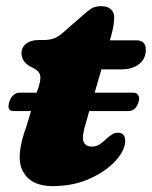

<svg xmlns="http://www.w3.org/2000/svg" viewBox="-20 -606 504 638"><path d="M11 -267.5Q14.5 -280.5 23.8 -289.2Q33 -298 43.5 -298H102L103 -301.5Q115 -333.5 114.2 -350Q113.5 -366.5 96 -377L78.5 -386Q51.5 -402.5 51.5 -429Q51.5 -449 67 -461Q82.5 -473 109 -473H124Q147.5 -473 163.2 -480Q179 -487 200 -507L259 -558.5Q268.5 -567.5 281.8 -576.5Q295 -585.5 316.5 -585.5Q337.5 -585.5 348.5 -575Q359.5 -564.5 359.5 -549Q359.5 -537 356.8 -519.8Q354 -502.5 348 -482L345 -472H433.5Q464.5 -472 464.5 -440.5Q464.5 -410.5 442.2 -393Q420 -375.5 383 -375.5H317L294.5 -298H423.5Q435 -298 439.8 -289.2Q444.5 -280.5 440.5 -267.5Q432 -237 406 -237H276.5L266 -199.5Q251 -152 257.5 -135.5Q264 -119 285 -119Q299.5 -119 310.5 -126Q321.5 -133 337.5 -148.5Q349.5 -158 356.2 -161.5Q363 -165 372 -165Q397 -165 396 -134.5Q394 -104 362.2 -69.8Q330.5 -35.5 276.5 -11.5Q222.5 12.5 154.5 12.5Q83.5 12.5 56.5 -35.8Q29.5 -84 68.5 -188L83 -237H25Q1.5 -237 11 -267.5Z"/></svg>

Font: Fraunces 9pt S050 Black
Style: Italic
Weight: 900
Italic angle: -16°
Version: Version 1.000; ttfautohint (v1.8.3)